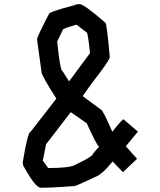

<svg xmlns="http://www.w3.org/2000/svg" viewBox="-20 -884 763 913"><path d="M359.4 -864.3Q378.9 -864.3 480.5 -776.4Q487.8 -776.4 502 -612.3Q502 -597.7 416 -487.3L373 -426.8L460.9 -362.3Q470.7 -356.9 513.7 -258.8H515.6Q543.5 -296.4 566.4 -317.4L634.8 -258.8V-256.8L578.1 -188.5L630.9 -129.9V-127.9L564.5 -65.4L515.6 -116.2Q465.3 -53.7 431.6 -42Q341.8 1 332 1Q228.5 8.8 173.8 8.8Q148.9 8.8 93.8 -90.8Q90.8 -90.8 87.9 -110.4Q111.8 -256.8 125 -256.8L248 -415Q177.7 -525.4 177.7 -540L156.2 -696.3Q156.2 -710 212.9 -817.4Q212.9 -827.6 337.9 -860.4Q337.9 -863.8 359.4 -864.3ZM252 -686.5Q266.1 -545.9 277.3 -545.9L308.6 -497.1L408.2 -631.8Q397.5 -729.5 392.6 -729.5L343.8 -766.6Q279.3 -748.5 279.3 -743.2ZM316.4 -350.6 199.2 -198.2 183.6 -120.1 209 -85Q314.9 -85 337.9 -100.6Q423.3 -140.1 423.8 -155.3L451.2 -186.5Q439 -193.8 392.6 -297.9Z"/></svg>

Font: ww_drahtTSB
Style: Regular
Weight: 400
Designer: Dr. Wolfgang Wiebecke
Version: Version 1.06 May 21, 2010, initial release